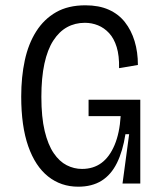

<svg xmlns="http://www.w3.org/2000/svg" viewBox="-20 -692 613 724"><path d="M275 12Q210 12 161.5 -26.5Q113 -65 86.5 -140.5Q60 -216 60 -328Q60 -402 73.5 -464.5Q87 -527 116.5 -573.5Q146 -620 191.5 -646Q237 -672 302 -672Q353 -672 390 -655.5Q427 -639 451 -608.5Q475 -578 487.5 -537Q500 -496 500 -447L429 -435Q430 -482 420 -514.5Q410 -547 391.5 -567Q373 -587 349.5 -596.5Q326 -606 300 -606Q263 -606 233 -589.5Q203 -573 181 -539Q159 -505 147.5 -452Q136 -399 136 -327Q136 -250 148.5 -198Q161 -146 182.5 -114.5Q204 -83 231.5 -69Q259 -55 289 -55Q332 -55 362.5 -77.5Q393 -100 412 -145Q431 -190 435 -254H314V-316H509V-229V0H442L467 -186H453Q443 -122 421 -77.5Q399 -33 363 -10.5Q327 12 275 12Z"/></svg>

Font: Bricolage Grotesque SemiCondensed Light
Style: Regular
Weight: 300
Width: 4
Designer: Mathieu Triay
Foundry: Atelier Triay
Version: Version 1.000;gftools[0.9.30]